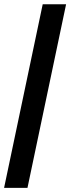

<svg xmlns="http://www.w3.org/2000/svg" viewBox="-43 -724 338 922"><path d="M-23.4 178.2 162.1 -703.6H274.4L88.9 178.2Z"/></svg>

Font: Schibsted Grotesk SemiBold
Style: Italic
Weight: 600
Italic angle: -12°
Designer: Bakken & Baeck AS, Henrik Kongsvoll
Foundry: Schibsted ASA
Version: Version 1.100;gftools[0.9.25]